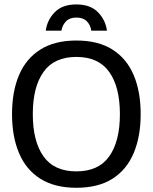

<svg xmlns="http://www.w3.org/2000/svg" viewBox="-20 -847 698 878"><path d="M329.2 11.7Q230 11.7 164.6 -29.6Q99.2 -70.8 67.1 -146.7Q35 -222.5 35 -325Q35 -428.3 67.1 -503.8Q99.2 -579.2 164.6 -620.4Q230 -661.7 329.2 -661.7Q429.2 -661.7 494.2 -620.4Q559.2 -579.2 591.2 -503.8Q623.3 -428.3 623.3 -325Q623.3 -222.5 591.2 -146.7Q559.2 -70.8 494.2 -29.6Q429.2 11.7 329.2 11.7ZM329.2 -63.3Q430.8 -63.3 479.6 -132.1Q528.3 -200.8 528.3 -325Q528.3 -449.2 479.6 -517.9Q430.8 -586.7 329.2 -586.7Q227.5 -586.7 178.8 -517.9Q130 -449.2 130 -325Q130 -200.8 178.8 -132.1Q227.5 -63.3 329.2 -63.3ZM260.8 -706.7H189.2Q195.8 -755.8 230.4 -791.2Q265 -826.7 329.2 -826.7Q393.3 -826.7 427.9 -791.2Q462.5 -755.8 469.2 -706.7H397.5Q394.2 -731.7 377.5 -749.2Q360.8 -766.7 329.2 -766.7Q298.3 -766.7 281.7 -749.2Q265 -731.7 260.8 -706.7Z"/></svg>

Font: Familjen Grotesk Variable
Style: Regular
Weight: 400
Designer: Anders Wikstroem, Jonas Baeckman, Matilda Gysing, Kristian Moeller
Foundry: Familjen STHLM AB
Version: Version 2.000